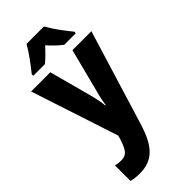

<svg xmlns="http://www.w3.org/2000/svg" viewBox="-310 -825 1124 1124"><g transform="rotate(-45 251.5 -263.0)"><path d="M324 -766H180C159 -727 107 -656 76 -619V-606H172C195 -624 221 -650 251 -683C281 -650 307 -625 333 -606H428V-619C390 -665 349 -721 324 -766ZM2 -550 180 -7 174 15C151 86 135 109 88 109C73 109 56 107 43 103V232C63 237 85 240 112 240C219 240 276 182 319 44L501 -550H344L274 -277C264 -241 258 -211 255 -185H251C249 -212 242 -247 234 -278L161 -550Z"/></g></svg>

Font: Noto Sans Khmer UI Condensed ExtraBold
Style: Regular
Weight: 800
Width: 3
Designer: Danh Hong and the Monotype Design Team
Foundry: Monotype Imaging Inc.
Version: Version 2.002